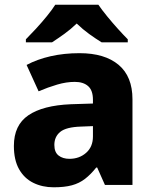

<svg xmlns="http://www.w3.org/2000/svg" viewBox="-20 -786 653 816"><path d="M318 -560Q425 -560 484 -510.5Q543 -461 543 -364V0H426L393 -74H389Q366 -45 341.5 -26Q317 -7 285.5 1.5Q254 10 208 10Q160 10 121.5 -9Q83 -28 61 -67Q39 -106 39 -166Q39 -254 100.5 -296Q162 -338 281 -343L375 -346V-362Q375 -402 354.5 -420Q334 -438 298 -438Q262 -438 223 -426.5Q184 -415 144 -398L93 -510Q138 -534 195 -547Q252 -560 318 -560ZM324 -248Q261 -246 236 -225.5Q211 -205 211 -170Q211 -139 229 -125Q247 -111 275 -111Q317 -111 346 -136.5Q375 -162 375 -206V-250ZM398 -766Q413 -744 435.5 -716.5Q458 -689 481.5 -663Q505 -637 523 -619V-606H412Q386 -622 359 -641.5Q332 -661 306 -686Q280 -661 253.5 -642Q227 -623 201 -606H90V-619Q109 -638 132.5 -663.5Q156 -689 178.5 -716.5Q201 -744 215 -766Z"/></svg>

Font: Noto Sans Thai ExtraBold
Style: Regular
Weight: 800
Version: Version 2.001